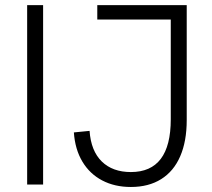

<svg xmlns="http://www.w3.org/2000/svg" viewBox="-20 -717 824 746"><path d="M85.5 -697H147.5V0H85.5ZM267 -202.5 328 -208.5Q333.5 -130.5 375.5 -89.5Q417.5 -48.5 488.5 -48.5Q643.5 -48.5 643.5 -253.5V-641H358V-697H705.5V-250.5Q705.5 -168 680.2 -109.8Q655 -51.5 606.2 -21Q557.5 9.5 488.5 9.5Q425.5 9.5 377 -16Q328.5 -41.5 300 -89.2Q271.5 -137 267 -202.5Z"/></svg>

Font: HK Grotesk Light
Style: Regular
Weight: 300
Designer: Alfredo Marco Pradil
Foundry: Hanken Design Co.
Version: Version 3.001